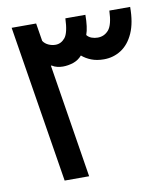

<svg xmlns="http://www.w3.org/2000/svg" viewBox="-71 -658 628 718"><g transform="rotate(-10 242.5 -298.5)"><path d="M21 -597H114L125 -529Q132 -518 145 -512Q158 -506 172 -506Q193 -506 208 -524Q223 -542 225 -597H301Q301 -574 298.5 -554.5Q296 -535 291 -522Q298 -513 309 -509Q320 -505 332 -505Q357 -505 373.5 -524Q390 -543 392 -597H471Q471 -537 453.5 -498Q436 -459 406.5 -440Q377 -421 341 -421Q314 -421 293.5 -429Q273 -437 258 -450Q244 -434 224.5 -427.5Q205 -421 185 -421Q175 -421 164 -423.5Q153 -426 144 -432H141L210 0H117Z"/></g></svg>

Font: Noto Sans Syriac Eastern Medium
Style: Regular
Weight: 500
Designer: Patrick Giasson and the Monotype Design Team
Foundry: Monotype Imaging Inc.
Version: Version 3.001